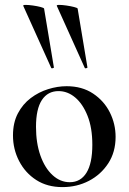

<svg xmlns="http://www.w3.org/2000/svg" viewBox="-20 -751 526 784"><path d="M326 -474 212 -727Q210 -731 222 -731Q234 -731 251 -728.5Q268 -726 282 -722.5Q296 -719 297 -716L337 -476Q338 -474 332.5 -472.5Q327 -471 326 -474ZM189 -474 75 -727Q73 -731 85 -731Q97 -731 114.5 -728.5Q132 -726 145.5 -722.5Q159 -719 160 -716L200 -476Q201 -474 195.5 -472.5Q190 -471 189 -474ZM235 13Q173 13 128 -16Q83 -45 58 -93.5Q33 -142 33 -198Q33 -250 53 -288Q73 -326 105.5 -350.5Q138 -375 176.5 -387Q215 -399 252 -399Q315 -399 360 -369Q405 -339 428.5 -292Q452 -245 452 -192Q452 -130 422 -84Q392 -38 343 -12.5Q294 13 235 13ZM265 -7Q309 -7 333 -45.5Q357 -84 357 -160Q357 -229 337.5 -278Q318 -327 287 -353Q256 -379 219 -379Q175 -379 151 -342.5Q127 -306 127 -233Q127 -167 145 -116Q163 -65 194.5 -36Q226 -7 265 -7Z"/></svg>

Font: Cormorant SemiBold
Style: Regular
Weight: 600
Designer: Christian Thalmann (Catharsis Fonts)
Foundry: Catharsis Fonts
Version: Version 4.000